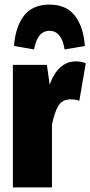

<svg xmlns="http://www.w3.org/2000/svg" viewBox="-20 -815 393 835"><path d="M353 -540 325 -377Q307 -383 287 -383Q251 -383 234 -355Q217 -327 206 -273V0H36V-533H184L196 -447Q233 -548 310 -548Q334 -548 353 -540ZM349 -615 261 -600Q248 -681 195 -681Q143 -681 128 -600L41 -615Q47 -699 84.5 -747Q122 -795 195 -795Q268 -795 305.5 -747Q343 -699 349 -615Z"/></svg>

Font: Fira Sans Compressed ExtraBold
Style: Regular
Weight: 800
Width: 1
Designer: bBox Type GmbH & Carrois Corporate GbR & Edenspiekermann AG
Foundry: bBox Type GmbH & Carrois Corporate GbR & Edenspiekermann AG
Version: Version 4.301